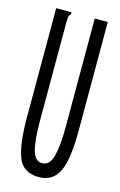

<svg xmlns="http://www.w3.org/2000/svg" viewBox="-102 -669 455 726"><g transform="rotate(15 125.0 -306.0)"><path d="M126 11Q65 11 45 -39.5Q25 -90 25 -195V-623H85V-616Q79 -610 77.5 -603Q76 -596 76 -579V-194Q76 -117 87 -79.5Q98 -42 126 -43Q155 -44 165.5 -84.5Q176 -125 176 -197V-623H227V-198Q227 -83 203.5 -36Q180 11 126 11Z"/></g></svg>

Font: Inconsolata UltraCondensed
Style: Regular
Weight: 400
Width: 1
Monospace: yes
Designer: Raph Levien, Cyreal, Brenton Simpson
Foundry: Raph Levien, Cyreal, Google
Version: Version 3.000; ttfautohint (v1.8.2.53-6de2)